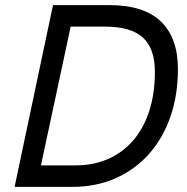

<svg xmlns="http://www.w3.org/2000/svg" viewBox="-20 -730 732 750"><path d="M37 0 187 -710H407Q542 -710 608.5 -646Q675 -582 675 -460Q675 -358 645.5 -273.5Q616 -189 561.5 -128Q507 -67 431 -33.5Q355 0 263 0ZM140 -84H276Q344 -84 401 -108.5Q458 -133 499 -180Q540 -227 562.5 -295Q585 -363 585 -450Q585 -540 538.5 -583Q492 -626 390 -626H256Z"/></svg>

Font: Geist
Style: Italic
Weight: 400
Italic angle: -12°
Designer: Basement.studio, Andrés Briganti, Mateo Zaragoza
Foundry: Basement.studio, Vercel, Andrés Briganti, Guido Ferreyra, Mateo Zaragoza
Version: Version 1.500